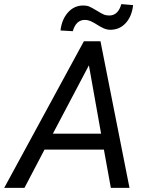

<svg xmlns="http://www.w3.org/2000/svg" viewBox="-60 -911 717 931"><path d="M528.3 -891.1C518.1 -854.5 498.5 -835.9 470.7 -835.9C469.7 -835.9 468.8 -835.9 468.3 -835.9C460.4 -835.9 452.6 -837.4 444.8 -839.8C437.5 -842.8 424.8 -849.6 407.7 -860.4C390.6 -870.6 377.9 -877.4 370.6 -880.4C362.8 -882.8 354.5 -884.3 345.7 -884.3C344.7 -884.3 344.2 -884.3 343.3 -884.3C314 -884.3 289.6 -873 269.5 -850.6C249.5 -828.1 237.3 -798.8 233.4 -763.2L293 -759.8C303.2 -795.4 321.8 -813.5 349.6 -814.5C350.6 -814.5 351.1 -814.5 351.6 -814.5C395.5 -814.5 427.7 -766.6 474.6 -766.6C504.9 -766.6 529.8 -777.3 549.8 -799.3C569.8 -821.3 581.5 -850.1 585.4 -886.2ZM477.5 0H567.9L427.2 -710.9H346.7L-39.6 0H58.6L155.8 -185.5H443.8ZM371.1 -594.2 430.2 -262.7H196.3Z"/></svg>

Font: Roboto
Style: Italic
Weight: 400
Italic angle: -12°
Designer: Google
Version: Version 2.137; 2017